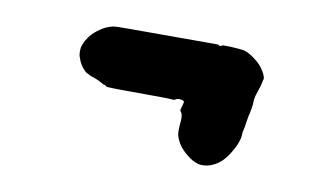

<svg xmlns="http://www.w3.org/2000/svg" viewBox="-40 -460 627 377"><g transform="rotate(10 273.5 -271.5)"><path d="M289 -391H369L370 -390Q373 -388 377 -390V-391H392Q414 -390 423 -388Q434 -384 445 -375Q456 -367 463.5 -354.5Q471 -342 468 -337Q468 -336 467 -332Q466 -326 462 -315Q458 -304 457 -296Q457 -289 456.5 -285Q456 -281 455 -276Q454 -269 452 -262Q451 -256 450 -250Q449 -240 447 -233Q446 -230 446 -226Q446 -210 431 -186Q420 -168 406 -160Q389 -150 372 -153Q360 -156 348 -166Q329 -181 323 -201Q321 -209 322.5 -224Q324 -239 322 -244Q321 -247 319.5 -248.5Q318 -250 318.5 -252.5Q319 -255 321 -261.5Q323 -268 322 -269Q322 -271 314 -272Q309 -273 305 -270L303 -269H299Q294 -270 246 -270Q181 -270 170 -271Q167 -271 167 -272Q166 -274 160 -275Q158 -276 156.5 -277Q155 -278 152 -279.5Q149 -281 149 -281Q147 -282 139 -285Q134 -286 130 -288.5Q126 -291 126 -290.5Q126 -290 121 -294Q110 -305 106 -319Q104 -323 104 -331Q104 -339 106 -343Q113 -364 135 -379Q146 -387 160 -390Q165 -391 187 -391Q209 -391 289 -391Z"/></g></svg>

Font: TT2020 Style B
Style: Italic
Weight: 400
Italic angle: -15°
Version: Version 0.2.000